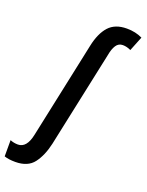

<svg xmlns="http://www.w3.org/2000/svg" viewBox="-302 -853 902 1180"><g transform="rotate(20 149.0 -262.5)"><path d="M128 57 262 -573Q269 -613 284.5 -637Q300 -661 328 -661Q354 -661 381 -648L419 -743Q374 -765 317 -765Q240 -765 199 -719.5Q158 -674 140 -588L6 43Q-13 134 -70 134Q-97 134 -121 124V230Q-93 240 -49 240Q33 240 71.5 189Q110 138 128 57Z"/></g></svg>

Font: Noto Sans UI SemiCondensed
Style: Bold Italic
Weight: 700
Width: 4
Designer: Monotype Design Team
Foundry: Monotype Imaging Inc.
Version: 1.001